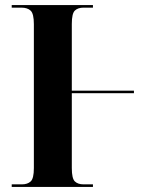

<svg xmlns="http://www.w3.org/2000/svg" viewBox="-20 -734 600 754"><path d="M26 0V-10H66Q88 -10 100.5 -21.5Q113 -33 113 -74V-639Q113 -680 100.5 -692Q88 -704 64 -704H26V-714H345V-704H308Q286 -704 274 -692.5Q262 -681 262 -640V-378H506V-368H262V-74Q262 -33 274 -21.5Q286 -10 308 -10H345V0Z"/></svg>

Font: Noto Serif Display SemiCondensed
Style: Bold
Weight: 700
Width: 4
Designer: Monotype Design Team
Foundry: Monotype Imaging Inc.
Version: Version 2.009